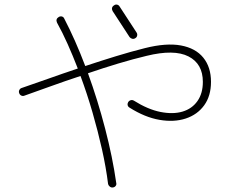

<svg xmlns="http://www.w3.org/2000/svg" viewBox="-20 -788 1040 849"><path d="M479 41Q472 42 466 37.5Q460 33 458 26Q449 -47 431 -127.5Q413 -208 389 -291Q365 -374 336 -452Q269 -430 205.5 -407Q142 -384 88 -365Q81 -362 74 -365.5Q67 -369 65 -376Q62 -383 65.5 -390Q69 -397 76 -399Q132 -418 195 -440.5Q258 -463 324 -485Q302 -542 279 -593.5Q256 -645 232 -688Q225 -704 240 -713Q247 -717 254 -715Q261 -713 264 -706Q313 -612 357 -496Q426 -519 493 -539.5Q560 -560 620 -575Q715 -599 780 -587Q845 -575 879 -533Q913 -491 913 -426Q913 -364 883 -322.5Q853 -281 801.5 -264Q750 -247 685.5 -258Q621 -269 553 -312Q546 -316 544.5 -323Q543 -330 547 -337Q551 -343 558 -345Q565 -347 572 -343Q634 -304 689.5 -293Q745 -282 787 -294.5Q829 -307 853 -341Q877 -375 877 -426Q877 -506 813.5 -538.5Q750 -571 628 -541Q569 -527 502.5 -507Q436 -487 369 -464Q412 -346 445 -219Q478 -92 494 21Q496 28 491.5 34Q487 40 479 41ZM578 -619Q572 -615 565 -616.5Q558 -618 553 -624L478 -739Q474 -746 475.5 -753Q477 -760 484 -764Q490 -769 497.5 -767.5Q505 -766 509 -759L584 -644Q588 -638 586.5 -630.5Q585 -623 578 -619Z"/></svg>

Font: Zen Maru Gothic Light
Style: Regular
Weight: 300
Designer: Yoshimichi Ohira
Foundry: Positype
Version: Version 1.001